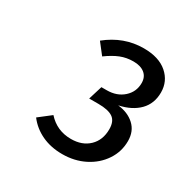

<svg xmlns="http://www.w3.org/2000/svg" viewBox="-109 -842 613 626"><g transform="rotate(30 197.5 -529.0)"><path d="M381 -648Q381 -606 354.5 -579Q328 -552 281 -542Q319 -538 343 -516Q367 -494 367 -457Q367 -417 345 -384Q323 -351 285.5 -332Q248 -313 202 -313Q159 -313 125 -329Q91 -345 69 -374L114 -409Q149 -370 202 -370Q244 -370 269.5 -394.5Q295 -419 295 -460Q295 -490 277.5 -502Q260 -514 223 -514H188L204 -566H224Q262 -566 286.5 -588Q311 -610 311 -643Q311 -666 295.5 -678.5Q280 -691 253 -691Q227 -691 204.5 -682Q182 -673 156 -654L124 -695Q186 -745 261 -745Q318 -745 349.5 -717.5Q381 -690 381 -648Z"/></g></svg>

Font: Fira Sans TEST Book
Style: Italic
Weight: 350
Italic angle: -8°
Designer: Carrois Corporate & Edenspiekermann AG
Foundry: Carrois Corporate GbR & Edenspiekermann AG
Version: Version 4.201